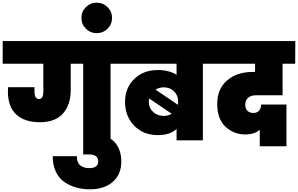

<svg xmlns="http://www.w3.org/2000/svg" viewBox="-31 -1046 2221 1431"><path d="M589 0V-571H496V-373Q496 -265 438.5 -200Q381 -135 266 -135Q153 -135 90.5 -192.5Q28 -250 28 -363Q28 -385 29 -396H226V-364Q226 -308 260 -308Q292 -308 292 -364V-571H-11V-740H870V-571H793V0Z M639 365Q586 365 538.5 352Q491 339 450 311.5Q409 284 385.5 234.5Q362 185 362 118H542Q541 164 566 185.5Q591 207 634 207Q701 207 701 157Q701 105 632 105H589V-52H632Q751 -52 812 2.5Q873 57 873 159Q873 254 809.5 309.5Q746 365 639 365Z M689 -799Q642 -799 609 -832Q576 -865 576 -912Q576 -960 609 -993Q642 -1026 689 -1026Q737 -1026 770.5 -993Q804 -960 804 -912Q804 -865 770.5 -832Q737 -799 689 -799Z M1285 0V-85Q1238 -39 1145 -39Q1038 -39 969.5 -109Q901 -179 901 -288Q901 -391 969.5 -457.5Q1038 -524 1145 -524Q1228 -524 1285 -489V-571H848V-740H1557V-571H1481V0ZM1189 -395Q1156 -395 1128 -378L1295 -265Q1297 -279 1297 -288Q1297 -335 1266.5 -365Q1236 -395 1189 -395ZM1189 -182Q1222 -182 1249 -198L1081 -312Q1078 -300 1078 -288Q1078 -241 1110.5 -211.5Q1143 -182 1189 -182Z M1535 -571V-740H2170L2169 -571H2075V-336H1877Q1839 -336 1818 -317Q1797 -298 1797 -266Q1797 -237 1813 -220.5Q1829 -204 1857 -204Q1885 -204 1900 -221.5Q1915 -239 1915 -267H2104V44H1905V-79Q1867 -44 1797 -44Q1711 -44 1649.5 -101.5Q1588 -159 1588 -271Q1588 -383 1661.5 -446.5Q1735 -510 1855 -510H1870V-571Z"/></svg>

Font: Poppins Black
Style: Regular
Weight: 900
Designer: Ninad Kale (Devanagari), Jonny Pinhorn (Latin)
Foundry: Indian Type Foundry
Version: Version 3.200;PS 1.000;hotconv 16.6.54;makeotf.lib2.5.65590